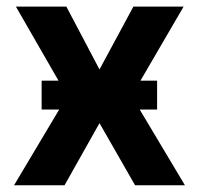

<svg xmlns="http://www.w3.org/2000/svg" viewBox="-20 -550 591 570"><path d="M275.4 -343.8 376 -530.4H525.1L370.6 -265.2L529 0H381L275.4 -184.4L171.6 0H21.7L179.8 -265.2L27.2 -530.4H177ZM103.6 -310.6H446.4V-224.8H103.6Z"/></svg>

Font: Pretendard Variable
Style: Regular
Weight: 400
Designer: Base glyphs from Inter by Rasmus Andersson; Hangul glyphs from Noto Sans CJK(Source Han Sans) by Jang Soo-young and Kang
Foundry: Kil Hyung-jin
Version: Version 1.100;FEAKit 1.0